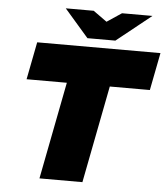

<svg xmlns="http://www.w3.org/2000/svg" viewBox="-59 -941 868 993"><g transform="rotate(5 375.0 -444.0)"><path d="M183 0 281 -505H72L110 -700H750L712 -505H504L406 0ZM367 -744 435 -822 534 -888H692L512 -744ZM367 -744 242 -888H387L479 -822L512 -744Z"/></g></svg>

Font: REM Black
Style: Italic
Weight: 900
Italic angle: -11°
Designer: Octavio Pardo
Foundry: Ashler Design
Version: Version 1.005;gftools[0.9.28]